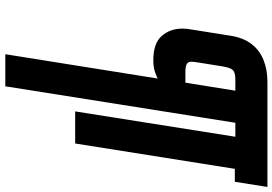

<svg xmlns="http://www.w3.org/2000/svg" viewBox="-176 -608 1053 742"><g transform="rotate(90 351.0 -236.5)"><path d="M189 270 283 -319Q274 -314 256 -308Q238 -302 212 -302Q147 -302 118.5 -334.5Q90 -367 90 -415Q90 -423 91 -433Q92 -443 96 -465L118 -603Q126 -651 150 -682Q174 -713 211.5 -728Q249 -743 296 -743H702L682 -617H632L534 0H410L508 -619H454L313 270ZM255 -426H299L330 -619H286Q259 -619 250 -609Q241 -599 236 -569L222 -482Q220 -469 219 -461.5Q218 -454 218 -450Q218 -440 222.5 -435Q227 -430 235.5 -428Q244 -426 255 -426Z"/></g></svg>

Font: Exo Thin Black
Style: Italic
Weight: 900
Italic angle: -9°
Version: Version 2.000